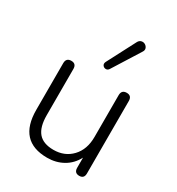

<svg xmlns="http://www.w3.org/2000/svg" viewBox="-183 -877 919 999"><g transform="rotate(30 276.5 -377.5)"><path d="M251 8Q78 8 78 -180V-460Q78 -492 109 -492Q139 -492 139 -460V-183Q139 -112 168 -78Q197 -44 259 -44Q326 -44 368.5 -89Q411 -134 411 -209V-460Q411 -492 442 -492Q472 -492 472 -460V-25Q472 6 443 6Q413 6 413 -25V-86Q389 -40 346.5 -16Q304 8 251 8ZM303 -555Q296 -544 284.5 -544.5Q273 -545 266.5 -554Q260 -563 266 -576L354 -745Q361 -759 373 -762Q385 -765 395.5 -759Q406 -753 410 -742Q414 -731 406 -719Z"/></g></svg>

Font: Nunito Light
Style: Regular
Weight: 300
Designer: Vernon Adams
Foundry: Vernon Adams
Version: Version 3.601; ttfautohint (v1.8.2.53-6de2)